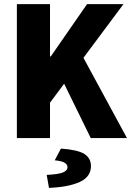

<svg xmlns="http://www.w3.org/2000/svg" viewBox="-20 -671 640 933"><path d="M62 0V-651H223V-397H227L403 -651H580L223 -172V0ZM421 0 279 -290 372 -415 597 0ZM218 242 207 179Q264 176 286 167Q308 158 308 141Q308 128 293.5 119.5Q279 111 246 108L276 51Q359 57 390.5 77.5Q422 98 422 136Q422 188 368 213Q314 238 218 242Z"/></svg>

Font: Source Code Pro ExtraBold
Style: Regular
Weight: 800
Monospace: yes
Designer: Paul D. Hunt, Teo Tuominen
Foundry: Adobe Systems Incorporated
Version: Version 1.018;hotconv 1.0.116;makeotfexe 2.5.65601